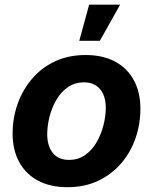

<svg xmlns="http://www.w3.org/2000/svg" viewBox="-20 -779 646 810"><path d="M264.6 10.7Q191.4 10.7 139.6 -17.3Q87.9 -45.4 60.5 -96.2Q33.2 -147 33.2 -215.3Q33.2 -281.2 54.4 -340.8Q75.7 -400.4 115.5 -447Q155.3 -493.7 212.4 -520.3Q269.5 -546.9 341.3 -546.9Q414.1 -546.9 465.8 -519Q517.6 -491.2 544.9 -440.2Q572.3 -389.2 572.3 -320.3Q572.3 -254.9 551.5 -195.3Q530.8 -135.7 490.7 -89.4Q450.7 -43 393.8 -16.1Q336.9 10.7 264.6 10.7ZM270.5 -104.5Q310.5 -104.5 339.8 -125.5Q369.1 -146.5 388.2 -179.9Q407.2 -213.4 416.7 -251.5Q426.3 -289.6 426.3 -323.7Q426.3 -356.9 415.8 -380.9Q405.3 -404.8 385 -418.2Q364.7 -431.6 335 -431.6Q295.4 -431.6 265.9 -410.9Q236.3 -390.1 217.3 -356.9Q198.2 -323.7 188.7 -285.6Q179.2 -247.6 179.2 -212.9Q179.2 -163.6 202.6 -134Q226.1 -104.5 270.5 -104.5ZM314.5 -606.9 356 -759.3H486.8L401.4 -606.9Z"/></svg>

Font: Inter 18pt
Style: Bold Italic
Weight: 700
Italic angle: -9.3988°
Designer: Rasmus Andersson
Foundry: rsms
Version: Version 4.001;git-66647c0bb